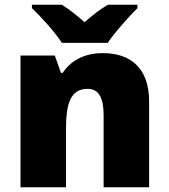

<svg xmlns="http://www.w3.org/2000/svg" viewBox="-20 -852 710 806"><path d="M240 -672H432C463 -718 523 -784 557 -818V-832H433C398 -812 370 -789 335 -759C300 -789 275 -810 240 -832H114V-818C152 -782 210 -718 240 -672ZM412 -629C334 -629 278 -598 243 -546H236L210 -619H66V-66H257V-308C257 -418 276 -479 348 -479C395 -479 415 -441 415 -368V-66H606V-426C606 -568 526 -629 412 -629Z"/></svg>

Font: Noto Sans Malayalam UI Black
Style: Regular
Weight: 900
Designer: Jelle Bosma - Monotype Design Team
Foundry: Monotype Imaging Inc.
Version: Version 2.104